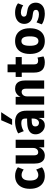

<svg xmlns="http://www.w3.org/2000/svg" viewBox="1250 -2038 799 3340"><g transform="rotate(-90 1650.0 -368.5)"><path d="M260 11Q190 11 139.5 -20Q89 -51 62 -109Q35 -167 35 -248Q35 -329 62 -386.5Q89 -444 139.5 -475Q190 -506 260 -506Q304 -506 344 -493Q384 -480 410 -457L370 -356Q349 -373 325 -383Q301 -393 274 -393Q230 -393 204.5 -358.5Q179 -324 179 -247Q179 -171 205 -136.5Q231 -102 275 -102Q300 -102 325 -113Q350 -124 369 -140L410 -39Q384 -16 344 -2.5Q304 11 260 11Z M611 11Q569 11 538 -8.5Q507 -28 490.5 -68Q474 -108 474 -167V-496H617V-182Q617 -153 623.5 -135.5Q630 -118 642.5 -111Q655 -104 672 -104Q693 -104 710 -115Q727 -126 736.5 -145.5Q746 -165 746 -192V-496H889V0H756V-91Q739 -45 701 -17Q663 11 611 11Z M1137 11Q1097 11 1061.5 -10.5Q1026 -32 1004.5 -68.5Q983 -105 983 -150Q983 -200 1009 -232.5Q1035 -265 1087 -281Q1139 -297 1216 -297H1272V-218H1237Q1205 -218 1183 -214.5Q1161 -211 1147 -203.5Q1133 -196 1126.5 -183Q1120 -170 1120 -152Q1120 -124 1138 -107Q1156 -90 1183 -90Q1202 -90 1219 -102Q1236 -114 1246.5 -136.5Q1257 -159 1257 -188V-327Q1257 -366 1238 -382Q1219 -398 1179 -398Q1147 -398 1111 -388.5Q1075 -379 1038 -355L999 -452Q1029 -470 1062 -481.5Q1095 -493 1130.5 -499.5Q1166 -506 1203 -506Q1264 -506 1306.5 -484.5Q1349 -463 1371.5 -419.5Q1394 -376 1394 -309V0H1268V-100Q1257 -66 1240 -40.5Q1223 -15 1198 -2Q1173 11 1137 11ZM1146 -558 1228 -748H1368L1243 -558Z M1500 0V-496H1634V-405H1632Q1650 -451 1688 -478.5Q1726 -506 1778 -506Q1823 -506 1855 -486.5Q1887 -467 1903.5 -427Q1920 -387 1920 -326V0H1777V-315Q1777 -343 1770 -360Q1763 -377 1750.5 -384.5Q1738 -392 1720 -392Q1699 -392 1681.5 -381Q1664 -370 1653.5 -349.5Q1643 -329 1643 -302V0Z M2236 11Q2145 11 2101 -35Q2057 -81 2057 -173V-390H1981V-496H2062V-637H2199V-496H2327V-390H2199V-177Q2199 -138 2215.5 -121.5Q2232 -105 2262 -105Q2276 -105 2291.5 -108.5Q2307 -112 2318 -116L2338 -12Q2316 -1 2290 5Q2264 11 2236 11Z M2605 11Q2534 11 2484 -19.5Q2434 -50 2407.5 -108Q2381 -166 2381 -248Q2381 -331 2407.5 -388.5Q2434 -446 2484 -476Q2534 -506 2605 -506Q2676 -506 2725.5 -476Q2775 -446 2801.5 -388.5Q2828 -331 2828 -248Q2828 -166 2801.5 -108Q2775 -50 2725.5 -19.5Q2676 11 2605 11ZM2605 -100Q2645 -100 2666 -135Q2687 -170 2687 -249Q2687 -328 2666 -362Q2645 -396 2605 -396Q2564 -396 2543.5 -362Q2523 -328 2523 -249Q2523 -170 2544 -135Q2565 -100 2605 -100Z M3083 11Q3046 11 3010.5 4Q2975 -3 2946 -14Q2917 -25 2896 -42L2930 -133Q2953 -119 2977 -109.5Q3001 -100 3025 -95.5Q3049 -91 3070 -91Q3106 -91 3127 -104Q3148 -117 3148 -143Q3148 -166 3135 -177.5Q3122 -189 3095 -194L3030 -204Q2968 -214 2936 -253Q2904 -292 2904 -345Q2904 -393 2927 -429Q2950 -465 2994 -485.5Q3038 -506 3101 -506Q3134 -506 3163.5 -500Q3193 -494 3218 -482.5Q3243 -471 3262 -455L3226 -364Q3210 -377 3189 -386Q3168 -395 3146 -400Q3124 -405 3102 -405Q3070 -405 3050 -391.5Q3030 -378 3030 -352Q3030 -332 3042.5 -319.5Q3055 -307 3081 -303L3145 -291Q3209 -280 3241 -242Q3273 -204 3273 -146Q3273 -99 3249.5 -63Q3226 -27 3183.5 -8Q3141 11 3083 11Z"/></g></svg>

Font: Nunito Sans 10pt Condensed ExtraBold
Style: Regular
Weight: 800
Width: 3
Designer: Vernon Adams
Foundry: Vernon Adams
Version: Version 3.101;gftools[0.9.27]